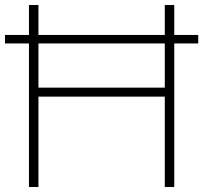

<svg xmlns="http://www.w3.org/2000/svg" viewBox="-22 -749 814 769"><path d="M94 -729H132V0H94ZM638 -729H676V0H638ZM112 -398H658V-362H112ZM-2 -609H772V-575H-2Z"/></svg>

Font: Mona Sans VF XLt
Style: Regular
Weight: 200
Designer: Deni Anggara
Foundry: GitHub
Version: Version 2.000;Glyphs 3.2.3 (3260)